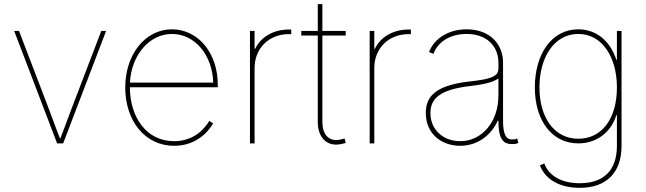

<svg xmlns="http://www.w3.org/2000/svg" viewBox="-20 -696 3134 932"><path d="M257.3 0H286.6L495.1 -545.9H471.7L325.7 -164.1C307.6 -117.2 291 -68.8 272 -22C252.9 -68.8 236.3 -117.2 218.3 -164.1L72.3 -545.9H48.8Z M825.2 11.7C931.6 11.7 990.2 -55.2 1014.6 -96.7L996.1 -109.4C976.1 -76.7 926.3 -10.7 825.2 -10.7C688.5 -10.7 610.8 -129.9 610.4 -272.5H1037.1V-285.2C1037.1 -438.5 941.9 -553.7 814.5 -553.7C685.1 -553.7 587.9 -431.6 587.9 -271.5C587.9 -110.8 682.6 11.7 825.2 11.7ZM610.8 -294.9C617.7 -430.7 706.5 -531.2 814.5 -531.2C927.2 -531.2 1011.2 -427.2 1015.1 -294.9Z M1193.4 0H1215.8V-366.2C1215.8 -461.4 1285.6 -530.3 1381.8 -530.3H1393.6V-552.7H1381.8C1307.1 -552.7 1244.6 -515.6 1218.8 -459H1215.8V-545.9H1193.4Z M1522.5 -675.8V-545.9H1442.4V-523.4H1522.5V-104C1522.5 -28.3 1567.4 20 1640.1 2.4L1658.2 -2L1652.8 -23.9L1636.2 -19.5C1580.1 -4.9 1544.9 -39.1 1544.9 -104V-523.4H1658.2V-545.9H1544.9V-675.8Z M1774.4 0H1796.9V-366.2C1796.9 -461.4 1866.7 -530.3 1962.9 -530.3H1974.6V-552.7H1962.9C1888.2 -552.7 1825.7 -515.6 1799.8 -459H1796.9V-545.9H1774.4Z M2213.9 11.7C2295.9 11.7 2362.8 -37.1 2396.5 -110.4H2399.4C2399.4 -23.4 2420.9 3.4 2464.8 3.4C2483.4 3.4 2490.7 0.5 2496.1 -2L2490.7 -23.9C2481 -19.5 2477.5 -19 2464.8 -19C2434.6 -19 2421.9 -48.3 2421.9 -109.9V-391.6C2421.9 -484.4 2355.5 -553.7 2245.1 -553.7C2159.7 -553.7 2088.4 -511.2 2062.5 -443.4L2084 -434.6C2106.9 -495.6 2168 -531.2 2245.1 -531.2C2338.4 -531.2 2399.4 -476.1 2399.4 -391.6C2399.4 -356.9 2404.3 -340.3 2373.5 -324.2C2346.2 -310.5 2300.3 -305.2 2252.9 -299.8C2085.4 -279.8 2046.9 -221.7 2046.9 -147.5C2046.9 -45.4 2124 11.7 2213.9 11.7ZM2213.9 -10.7C2132.3 -10.7 2069.3 -65.4 2069.3 -147.5C2069.3 -217.3 2115.2 -261.2 2261.7 -278.3C2324.2 -285.6 2372.6 -295.4 2399.4 -315.4V-233.4C2399.4 -101.1 2316.9 -10.7 2213.9 -10.7Z M2793.9 215.8C2919.9 215.8 2997.1 146 2997.1 11.7V-545.9H2974.6V-406.2H2971.7C2941.9 -497.1 2875 -553.7 2787.1 -553.7C2657.7 -553.7 2576.2 -433.1 2576.2 -271.5C2576.2 -110.8 2659.2 0 2787.1 0C2867.7 0 2942.9 -45.4 2971.7 -136.7H2974.6V11.7C2974.6 133.8 2907.7 193.4 2793.9 193.4C2711.9 193.4 2646.5 162.1 2622.1 97.7L2600.6 106.4C2628.4 179.2 2702.1 215.8 2793.9 215.8ZM2787.1 -22.5C2671.9 -22.5 2598.6 -123.5 2598.6 -271.5C2598.6 -418.9 2670.9 -531.2 2787.1 -531.2C2902.8 -531.2 2974.6 -418.9 2974.6 -271.5C2974.6 -118.2 2900.4 -22.5 2787.1 -22.5Z"/></svg>

Font: Raveo Thin
Style: Regular
Weight: 100
Designer: Jakub Foglar, Rasmus Andersson (Inter)
Foundry: Jakubfoglar.com
Version: Version 1.100;Glyphs 3.2.3 (3260)